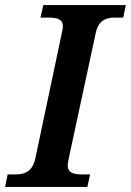

<svg xmlns="http://www.w3.org/2000/svg" viewBox="-30 -734 514 754"><path d="M-10 0H313L324 -49H295C261 -49 236 -54 236 -84C236 -93 239 -108 243 -126L345 -600C356 -657 388 -665 425 -665H454L464 -714H140L129 -665H157C193 -665 217 -660 217 -630C217 -624 215 -613 211 -596L109 -113C97 -57 64 -49 29 -49H0Z"/></svg>

Font: Noto Serif Semi
Style: Italic
Weight: 600
Italic angle: -12°
Designer: Monotype Design Team
Foundry: Monotype Imaging Inc.
Version: Version 1.901